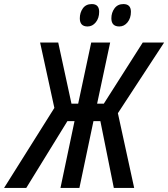

<svg xmlns="http://www.w3.org/2000/svg" viewBox="-76 -923 826 943"><path d="M-56 0 191 -393 121 -714H210L275 -414H308L372 -714H465L401 -414H434L625 -714H730L503 -367L583 0H483L417 -328H383L314 0H221L290 -328H255L53 0ZM510 -793Q471 -793 471 -833Q471 -861 486.5 -882Q502 -903 530 -903Q567 -903 567 -865Q567 -834 550.5 -813.5Q534 -793 510 -793ZM354 -793Q316 -793 316 -833Q316 -861 331 -882Q346 -903 375 -903Q411 -903 411 -865Q411 -834 394.5 -813.5Q378 -793 354 -793Z"/></svg>

Font: Noto Sans ExtraCondensed Medium
Style: Italic
Weight: 500
Width: 2
Italic angle: -12°
Designer: Monotype Design Team
Foundry: Monotype Imaging Inc.
Version: Version 2.013; ttfautohint (v1.8.4.7-5d5b)